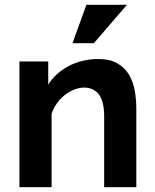

<svg xmlns="http://www.w3.org/2000/svg" viewBox="-20 -780 644 800"><path d="M548 0H414V-294Q414 -358 392 -386.5Q370 -415 331 -415Q311 -415 290 -407Q269 -399 250.5 -384.5Q232 -370 217.5 -350Q203 -330 195 -306V0H61V-524H181V-427Q196 -452 218 -471.5Q240 -491 266.5 -505Q293 -519 324.5 -526.5Q356 -534 390 -534Q439 -534 470 -515.5Q501 -497 518 -468Q535 -439 541.5 -402Q548 -365 548 -328ZM371 -600H282L340 -760H509Z"/></svg>

Font: Rising Sun
Style: Bold
Weight: 700
Designer: Matt McInerney, Pablo Impallari, Rodrigo Fuenzalida (Raleway font), Stephen Hutchings (Greek), Cristiano Sobral (main ch
Foundry: The Rising Sun Project Authors
Version: Version 4.327; ttfautohint (v1.8.4.7-5d5b-dirty)